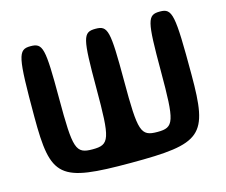

<svg xmlns="http://www.w3.org/2000/svg" viewBox="-100 -847 1158 984"><g transform="rotate(-15 479.0 -355.5)"><path d="M136 -711C69 -711 62 -678 62 -356C62 -33 100 0 479 0C858 0 896 -33 896 -356C896 -678 889 -711 823 -711C756 -711 749 -684 749 -415C749 -145 740 -118 652 -118C563 -118 554 -145 554 -415C554 -684 547 -711 481 -711C414 -711 407 -684 407 -415C407 -145 398 -118 308 -118C218 -118 209 -145 209 -415C209 -684 202 -711 136 -711Z"/></g></svg>

Font: Asimov Print
Style: A
Weight: 500
Designer: Google
Version: Version 2.000980: 2014